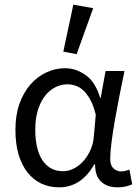

<svg xmlns="http://www.w3.org/2000/svg" viewBox="-20 -790 600 822"><path d="M233 12Q191 12 157 -4Q123 -20 98 -51.5Q73 -83 59.5 -128.5Q46 -174 46 -234Q46 -297 63.5 -346Q81 -395 110.5 -428.5Q140 -462 178.5 -480Q217 -498 259 -498Q304 -498 346 -469Q388 -440 409 -371H411L432 -486H513Q503 -438 492.5 -385.5Q482 -333 473 -282Q464 -231 458 -185.5Q452 -140 452 -107Q452 -82 466 -69Q480 -56 500 -56Q508 -56 517 -58.5Q526 -61 534 -64L546 -1Q535 4 520 8Q505 12 483 12Q439 12 413 -12Q387 -36 387 -87H384Q328 12 233 12ZM250 -57Q274 -57 297 -69Q320 -81 338 -101.5Q356 -122 368 -149.5Q380 -177 382 -208L390 -299Q380 -339 366 -364Q352 -389 336 -403.5Q320 -418 302.5 -423.5Q285 -429 268 -429Q242 -429 217 -416.5Q192 -404 173 -380Q154 -356 142.5 -319.5Q131 -283 131 -235Q131 -150 162 -103.5Q193 -57 250 -57ZM251 -569 294 -770 379 -755 308 -558Z"/></svg>

Font: CV Source Sans
Style: Regular
Weight: 400
Designer: Paul D. Hunt
Foundry: Adobe Systems Incorporated
Version: Version 3.001